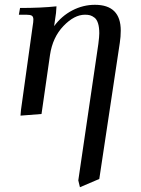

<svg xmlns="http://www.w3.org/2000/svg" viewBox="-20 -472 582 795"><path d="M58.1 -411.1 63 -439Q150.4 -439 213.9 -445.8L211.9 -418L204.1 -363.8Q234.9 -405.8 279.5 -429Q324.2 -452.1 373 -452.1Q480 -452.1 480 -345.2Q480 -320.3 476.1 -294.9L391.1 269L311 303.2L304.2 274.9L387.2 -290Q391.1 -320.3 391.1 -334Q391.1 -358.9 386 -375.2Q380.9 -391.6 371.3 -398.9Q361.8 -406.2 353 -408.7Q344.2 -411.1 332 -411.1Q287.6 -411.1 242.7 -364.3Q197.8 -317.4 187 -244.1L151.9 0L64.9 6.8L66.9 -17.1L115.2 -363.8Q118.2 -380.9 118.2 -391.1Q118.2 -402.8 111.8 -407Q105.5 -411.1 87.9 -411.1Z"/></svg>

Font: Dihjauti
Style: Bold Italic
Weight: 700
Italic angle: -9°
Designer: T. Christopher White
Version: Version 3.0.0